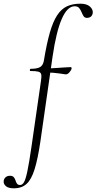

<svg xmlns="http://www.w3.org/2000/svg" viewBox="-118 -746 523 1041"><path d="M-41 275Q-74 275 -87 262.5Q-100 250 -98 235Q-97 224 -88 215.5Q-79 207 -64 207Q-50 207 -43.5 214.5Q-37 222 -34 232Q-31 242 -26 249.5Q-21 257 -9 257Q3 257 12 242Q21 227 30.5 182Q40 137 53 47L104 -306Q108 -331 105.5 -342.5Q103 -354 89.5 -357.5Q76 -361 47 -361Q43 -361 44 -367Q45 -373 48 -373Q85 -373 100.5 -383Q116 -393 120 -418Q135 -509 152 -568.5Q169 -628 191.5 -662.5Q214 -697 244.5 -711.5Q275 -726 318 -726Q352 -726 369.5 -710.5Q387 -695 385 -675Q382 -661 373.5 -655Q365 -649 354 -649Q341 -649 335 -658.5Q329 -668 324 -680.5Q319 -693 311 -702.5Q303 -712 287 -712Q247 -712 217 -643.5Q187 -575 167 -439L101 21Q87 116 69.5 172Q52 228 25.5 251.5Q-1 275 -41 275ZM236 -343Q222 -345 205.5 -347.5Q189 -350 170 -351.5Q151 -353 130 -353L132 -375Q153 -375 181.5 -377Q210 -379 233.5 -380.5Q257 -382 263 -382Q268 -382 269.5 -380Q271 -378 270 -374Q269 -366 258 -353.5Q247 -341 236 -343Z"/></svg>

Font: Cormorant Light Light
Style: Italic
Weight: 300
Italic angle: -10°
Version: Version 4.000